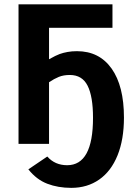

<svg xmlns="http://www.w3.org/2000/svg" viewBox="-20 -679 640 906"><path d="M67.4 -658.7H510.7V-547.9H211.4V-399.4Q244.6 -418 261.7 -424.1Q278.8 -430.2 298.8 -433.8Q318.8 -437.5 343.3 -437.5Q448.2 -437.5 506.6 -355.5Q564.9 -273.4 564.9 -124Q564.9 -21 534.7 54Q504.4 128.9 448.2 168.2Q392.1 207.5 316.4 207.5Q253.9 207.5 203.1 188Q152.3 168.5 113.8 120.1L203.1 59.6Q239.3 100.6 296.9 100.6Q418.9 100.6 418.9 -123Q418.9 -224.1 393.3 -274.7Q367.7 -325.2 309.6 -325.2Q279.8 -325.2 257.6 -316.2Q235.4 -307.1 211.4 -291V0H67.4Z"/></svg>

Font: Liberation Mono
Style: Bold
Weight: 700
Monospace: yes
Designer: Steve Matteson
Foundry: Ascender Corporation
Version: Version 2.1.5